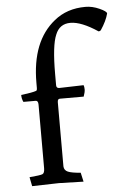

<svg xmlns="http://www.w3.org/2000/svg" viewBox="-54 -800 554 841"><g transform="rotate(-5 223.0 -379.0)"><path d="M279 2 171 -1Q170 -1 53 2L45 -38Q92 -42 102 -46Q112 -50 112 -72V-351Q112 -369 101 -369H47Q40 -383 40 -400Q89 -406 106 -412Q111 -413 111 -425V-447Q111 -630 216 -714Q272 -760 354 -760Q384 -760 415 -746Q446 -732 446 -723Q438 -691 412 -652Q408 -648 402 -648Q330 -696 282 -696Q234 -696 216 -650Q196 -604 196 -478V-429Q196 -416 209 -416L316 -419Q319 -412 319 -400Q319 -388 312 -369H207Q197 -369 197 -354Q197 -353 197 -352V-72Q198 -55 214 -48Q230 -41 270 -38Z"/></g></svg>

Font: Lusitana
Style: Regular
Weight: 400
Designer: Ana Paula Megda
Foundry: Ana Paula Megda
Version: Version 1.001; ttfautohint (v1.4.1)